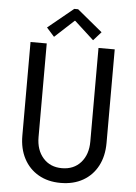

<svg xmlns="http://www.w3.org/2000/svg" viewBox="-61 -960 720 1014"><g transform="rotate(5 299.5 -453.0)"><path d="M298.8 7.8Q231.4 7.8 181.4 -21Q131.3 -49.8 103.8 -101.8Q76.2 -153.8 76.2 -223.6V-719.7H162.1V-223.6Q162.1 -154.8 199.5 -112.5Q236.8 -70.3 298.8 -70.3Q361.8 -70.3 399.2 -112.5Q436.5 -154.8 436.5 -223.6V-719.7H522.5V-223.6Q522.5 -153.8 495.1 -101.8Q467.8 -49.8 417.5 -21Q367.2 7.8 298.8 7.8ZM197.3 -757.8 156.2 -803.7 291 -914.1H311.5L445.3 -803.7L404.3 -757.8L301.8 -851.6H298.8Z"/></g></svg>

Font: Reddit Sans Condensed
Style: Regular
Weight: 400
Designer: Stephen Hutchings
Foundry: Reddit
Version: Version 1.014